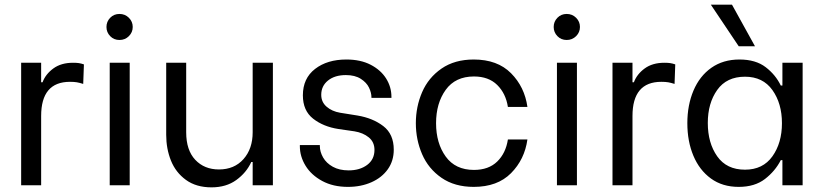

<svg xmlns="http://www.w3.org/2000/svg" viewBox="-20 -797 3550 826"><path d="M71 -527H157V-443H163Q176 -478 209.5 -502.5Q243 -527 294 -527Q310 -527 319.5 -525.5Q329 -524 341 -520L338 -436Q322 -441 310.5 -443Q299 -445 281 -445Q157 -445 157 -298V0H71Z M452 -527H538V0H452ZM438 -681Q438 -704 454 -720.5Q470 -737 494 -737Q518 -737 534.5 -720.5Q551 -704 551 -681Q551 -658 534.5 -641.5Q518 -625 494 -625Q470 -625 454 -641.5Q438 -658 438 -681Z M1154 0H1067V-100H1061Q1040 -54 996.5 -22.5Q953 9 890 9Q824 9 780 -23Q736 -55 715.5 -106Q695 -157 695 -217V-527H781V-228Q781 -151 820 -109.5Q859 -68 922 -68Q988 -68 1027.5 -112.5Q1067 -157 1067 -228V-527H1154Z M1270 -168V-173H1356V-169Q1356 -144 1370 -119.5Q1384 -95 1412 -79.5Q1440 -64 1480 -64Q1528 -64 1559.5 -87.5Q1591 -111 1591 -152Q1591 -186 1566.5 -206Q1542 -226 1505 -232L1436 -242Q1371 -252 1327 -286.5Q1283 -321 1283 -387Q1283 -460 1335.5 -500.5Q1388 -541 1470 -541Q1531 -541 1574.5 -518.5Q1618 -496 1641 -459.5Q1664 -423 1664 -380V-376H1578V-378Q1578 -398 1567.5 -420Q1557 -442 1532 -458Q1507 -474 1468 -474Q1420 -474 1391 -450.5Q1362 -427 1362 -389Q1362 -358 1385 -338Q1408 -318 1443 -312L1518 -300Q1584 -289 1629 -254.5Q1674 -220 1674 -153Q1674 -105 1648.5 -69Q1623 -33 1578 -13Q1533 7 1477 7Q1413 7 1366 -18.5Q1319 -44 1294.5 -84Q1270 -124 1270 -168Z M1769 -267Q1769 -338 1796 -400.5Q1823 -463 1879.5 -502Q1936 -541 2018 -541Q2120 -541 2178.5 -482Q2237 -423 2249 -337H2165Q2156 -395 2119 -431.5Q2082 -468 2019 -468Q1939 -468 1897.5 -410.5Q1856 -353 1856 -267Q1856 -181 1897.5 -123.5Q1939 -66 2019 -66Q2082 -66 2119 -102Q2156 -138 2165 -197H2249Q2237 -111 2178.5 -52Q2120 7 2018 7Q1936 7 1879.5 -32Q1823 -71 1796 -133.5Q1769 -196 1769 -267Z M2376 -527H2462V0H2376ZM2362 -681Q2362 -704 2378 -720.5Q2394 -737 2418 -737Q2442 -737 2458.5 -720.5Q2475 -704 2475 -681Q2475 -658 2458.5 -641.5Q2442 -625 2418 -625Q2394 -625 2378 -641.5Q2362 -658 2362 -681Z M2615 -527H2701V-443H2707Q2720 -478 2753.5 -502.5Q2787 -527 2838 -527Q2854 -527 2863.5 -525.5Q2873 -524 2885 -520L2882 -436Q2866 -441 2854.5 -443Q2843 -445 2825 -445Q2701 -445 2701 -298V0H2615Z M2937 -267Q2937 -345 2963.5 -407.5Q2990 -470 3040.5 -505.5Q3091 -541 3161 -541Q3231 -541 3274 -508Q3317 -475 3339 -429H3346V-527H3433V0H3346V-108H3339Q3315 -61 3271 -27Q3227 7 3158 7Q3088 7 3038.5 -29Q2989 -65 2963 -127Q2937 -189 2937 -267ZM3344 -267Q3344 -352 3303 -409.5Q3262 -467 3185 -467Q3106 -467 3065.5 -410Q3025 -353 3025 -268Q3025 -182 3065.5 -124.5Q3106 -67 3185 -67Q3262 -67 3303 -124.5Q3344 -182 3344 -267ZM3038 -777H3129L3228 -598H3158Z"/></svg>

Font: Be Vietnam
Style: Regular
Weight: 400
Designer: Gabriel Lam
Foundry: TypeRant
Version: Version 4.000